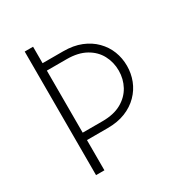

<svg xmlns="http://www.w3.org/2000/svg" viewBox="-151 -733 791 841"><g transform="rotate(-30 245.0 -312.5)"><path d="M93.1 0V-625H135.4V-541.7H239.6Q291 -541.7 329.9 -526Q368.8 -510.4 395.8 -483Q422.9 -455.6 436.5 -420.8Q450 -386.1 450 -347.2Q450 -309 436.5 -274Q422.9 -238.9 395.8 -211.5Q368.8 -184 329.9 -168.4Q291 -152.8 239.6 -152.8H135.4V0ZM135.4 -190.3H235.4Q293.1 -190.3 331.2 -211.8Q369.4 -233.3 388.9 -269.1Q408.3 -304.9 408.3 -347.2Q408.3 -389.6 389.2 -425.3Q370.1 -461.1 331.6 -482.6Q293.1 -504.2 235.4 -504.2H135.4Z"/></g></svg>

Font: Afacad Flux ExtraLight
Style: Regular
Weight: 250
Designer: Kristian Moeller
Foundry: Dicotype
Version: Version 1.100